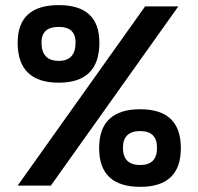

<svg xmlns="http://www.w3.org/2000/svg" viewBox="-20 -723 773 748"><path d="M178.2 0H48.8L545.4 -698.2H674.8ZM209 -485.8Q274.4 -485.8 274.4 -557.6Q274.4 -618.2 209 -618.2Q141.6 -618.2 141.6 -557.6Q141.6 -485.8 209 -485.8ZM48.8 -556.6Q48.8 -703.1 209 -703.1Q367.2 -703.1 367.2 -556.6Q367.2 -400.9 209 -400.9Q48.8 -400.9 48.8 -556.6ZM526.4 -80.1Q591.8 -80.1 591.8 -147Q591.8 -212.4 526.4 -212.4Q459 -212.4 459 -147Q459 -80.1 526.4 -80.1ZM366.2 -146Q366.2 -297.4 526.4 -297.4Q684.6 -297.4 684.6 -146Q684.6 4.9 526.4 4.9Q366.2 4.9 366.2 -146Z"/></svg>

Font: Voltera
Style: Bold
Weight: 700
Designer: Bernd Montag
Version: Version 1.301